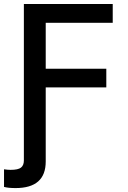

<svg xmlns="http://www.w3.org/2000/svg" viewBox="-41 -748 650 978"><path d="M-20.5 204.1V114.3Q-11.7 115.7 -2.9 116.5Q5.9 117.2 13.2 117.2Q51.3 117.2 65.9 105.7Q80.6 94.2 80.6 69.3V-727.5H533.2V-631.8H191.9V-397.9H500.5V-302.7H191.9V74.7Q191.9 210 38.1 210Q1.5 210 -20.5 204.1Z"/></svg>

Font: Inter Medium
Style: Regular
Weight: 500
Designer: Rasmus Andersson
Foundry: rsms
Version: Version 4.001;git-9221beed3